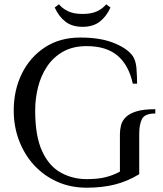

<svg xmlns="http://www.w3.org/2000/svg" viewBox="-20 -855 760 895"><path d="M384 20Q309 20 246.5 -8Q184 -36 139 -85Q94 -134 69 -199.5Q44 -265 44 -340Q44 -435 82 -512Q120 -589 189.5 -634.5Q259 -680 354 -680Q445 -680 506 -656.5Q567 -633 594 -600Q613 -577 616 -538Q619 -499 619 -465H599Q580 -552 527.5 -596Q475 -640 384 -640Q320 -640 274.5 -614.5Q229 -589 200 -546Q171 -503 157.5 -449.5Q144 -396 144 -340Q144 -220 176.5 -150Q209 -80 264 -50Q319 -20 384 -20Q438 -20 474 -29.5Q510 -39 539 -55V-229Q539 -250 544 -270.5Q549 -291 565.5 -308Q582 -325 615 -335.5Q648 -346 704 -346V-326Q655 -326 642 -300.5Q629 -275 629 -231V-43Q575 -10 516 5Q457 20 384 20ZM365 -730Q316 -730 285 -754Q254 -778 235 -820L255 -835Q270 -816 296.5 -803Q323 -790 365 -790Q407 -790 433.5 -803Q460 -816 475 -835L495 -820Q476 -778 445 -754Q414 -730 365 -730Z"/></svg>

Font: El Messiri
Style: Regular
Weight: 400
Designer: Mohamed Gaber
Foundry: Kief Type Foundry
Version: Version 2.020